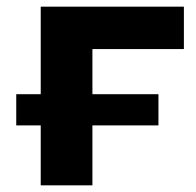

<svg xmlns="http://www.w3.org/2000/svg" viewBox="-20 -558 589 578"><path d="M28.9 -180.5V-274.5H457V-180.5ZM102.6 0V-537.9H533.6V-410.2H223.1L258.2 -444.3V0Z"/></svg>

Font: Montserrat Thin
Style: Regular
Weight: 100
Designer: Julieta Ulanovsky
Foundry: Julieta Ulanovsky
Version: Version 9.000